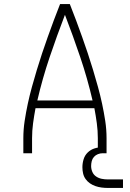

<svg xmlns="http://www.w3.org/2000/svg" viewBox="-20 -755 640 946"><path d="M95 0V-74Q95 -117 101.5 -159.5Q108 -202 117 -244Q126 -286 137.5 -327.5Q149 -369 161.5 -410.5Q174 -452 187.5 -492.5Q201 -533 215.5 -573.5Q230 -614 245 -654.5Q260 -695 276 -735H324Q340 -695 355 -654.5Q370 -614 384.5 -573.5Q399 -533 412.5 -492.5Q426 -452 438.5 -410.5Q451 -369 462.5 -327.5Q474 -286 483 -244Q492 -202 498.5 -159.5Q505 -117 505 -74V0H462V-74Q462 -111 457 -148Q452 -185 445 -222H155Q148 -185 143 -148Q138 -111 138 -74V0ZM436 -260Q411 -368 375.5 -473Q340 -578 300 -682Q260 -578 224.5 -473Q189 -368 164 -260ZM586 171H511Q496 171 480.5 169Q465 167 450.5 162Q436 157 423.5 148.5Q411 140 402 127.5Q393 115 389.5 100Q386 85 386 69Q386 49 392 29.5Q398 10 412.5 -4Q427 -18 446.5 -24Q466 -30 486 -30V0Q474 0 462.5 4.5Q451 9 443 18Q435 27 432 39Q429 51 429 63Q429 78 435 92Q441 106 453.5 114.5Q466 123 481 126Q496 129 511 129H586Z"/></svg>

Font: Zed Sans Extralight Extended
Style: Regular
Weight: 200
Width: 7
Designer: Belleve Invis
Foundry: Belleve Invis
Version: Version 1.0.0; ttfautohint (v1.8.4)